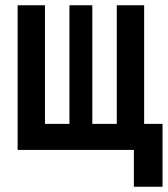

<svg xmlns="http://www.w3.org/2000/svg" viewBox="-20 -570 640 730"><path d="M489 140V0H47V-550H151V-99H244V-550H331V-99H424V-550H528V-99H598V140Z"/></svg>

Font: JetBrains Mono NL
Style: Bold
Weight: 700
Monospace: yes
Designer: Philipp Nurullin, Konstantin Bulenkov
Foundry: JetBrains
Version: Version 2.305; ttfautohint (v1.8.4.7-5d5b)